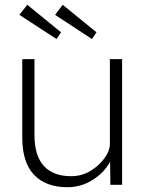

<svg xmlns="http://www.w3.org/2000/svg" viewBox="-20 -772 602 802"><path d="M261 10Q172 10 122.5 -41.5Q73 -93 73 -198V-525H124V-209Q124 -121 163.5 -78.5Q203 -36 277 -36Q322 -36 358.5 -58.5Q395 -81 417 -112Q439 -143 439 -170V-525H490V0H441L440 -96Q415 -51 367 -20.5Q319 10 261 10ZM364 -609 210 -710 242 -752 383 -637ZM216 -609 61 -710 94 -752 235 -637Z"/></svg>

Font: Readex Pro ExtraLight
Style: Regular
Weight: 200
Designer: Bonnie Shaver-Troup, Thomas Jockin
Foundry: Lexend
Version: Version 1.203; ttfautohint (v1.8.3)